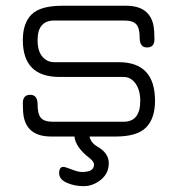

<svg xmlns="http://www.w3.org/2000/svg" viewBox="-20 -470 612 661"><path d="M388.7 -255.9Q513.7 -255.9 513.7 -123Q513.7 -62.5 482.9 -31.2Q452.1 0 378.9 0H288.1Q293 21.5 314.5 34.2Q354.5 56.6 354.5 91.8Q354.5 127 327.1 148.9Q299.8 170.9 268.1 170.9Q236.3 170.9 210 159.2Q183.6 147.5 183.6 126Q183.6 104.5 198.2 104.5Q204.1 104.5 226.6 113.3Q249 122.1 262.7 122.1Q303.7 122.1 303.7 96.7Q303.7 85.9 288.1 74.2Q240.2 37.1 236.3 0H156.2Q74.2 0 61.5 -69.3Q58.6 -85.9 58.6 -114.7Q58.6 -143.6 84 -143.6Q109.4 -143.6 109.4 -110.8Q109.4 -78.1 120.6 -64.5Q131.8 -50.8 163.1 -50.8H405.3Q462.9 -50.8 462.9 -123Q462.9 -159.2 446.8 -182.1Q430.7 -205.1 405.3 -205.1H184.6Q58.6 -205.1 58.6 -332Q58.6 -390.6 88.9 -420.4Q119.1 -450.2 194.3 -450.2H414.1Q496.1 -450.2 508.8 -379.9Q511.7 -363.3 511.7 -335Q511.7 -306.6 486.3 -306.6Q460.9 -306.6 460.9 -339.8Q460.9 -373 449.2 -386.2Q437.5 -399.4 407.2 -399.4H167Q109.4 -399.4 109.4 -332Q109.4 -294.9 125.5 -275.4Q141.6 -255.9 167 -255.9Z"/></svg>

Font: Jura
Style: Book
Weight: 400
Version: Version 2.5